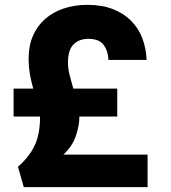

<svg xmlns="http://www.w3.org/2000/svg" viewBox="-20 -767 703 791"><path d="M98 -527Q98 -579 116 -620Q134 -661 166 -689Q198 -717 242.5 -732Q287 -747 340 -747Q400 -747 445 -729.5Q490 -712 520.5 -681Q551 -650 566.5 -609Q582 -568 584 -520H427Q425 -558 406.5 -582.5Q388 -607 344 -607Q305 -607 282.5 -583.5Q260 -560 260 -510Q260 -484 267 -457Q274 -430 282 -402H463V-287H307V-284Q307 -250 292.5 -207Q278 -164 241 -130H588V4H78L54 -80Q100 -120 122.5 -167Q145 -214 145 -285V-287H36V-402H117Q109 -429 103.5 -460Q98 -491 98 -527Z"/></svg>

Font: SVN-Poppins
Style: Bold
Weight: 700
Designer: Ninad Kale (Devanagari), Jonny Pinhorn (Latin)
Foundry: Indian Type Foundry
Version: Version 3.200;PS 1.000;hotconv 16.6.54;makeotf.lib2.5.65590